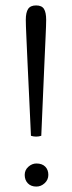

<svg xmlns="http://www.w3.org/2000/svg" viewBox="-20 -675 265 707"><path d="M113 -172Q103 -172 94 -175Q91 -246 87.5 -314.5Q84 -383 81.5 -441.5Q79 -500 77 -542Q75 -584 75 -602Q75 -629 83.5 -642Q92 -655 113 -655Q134 -655 142 -642Q150 -629 150 -602Q150 -584 148 -542Q146 -500 143.5 -441.5Q141 -383 138 -314.5Q135 -246 132 -175Q123 -172 113 -172ZM114 12Q94 12 82.5 0Q71 -12 71 -31Q71 -49 84.5 -61Q98 -73 114 -73Q135 -73 146.5 -61.5Q158 -50 158 -31Q158 -13 144.5 -0.5Q131 12 114 12Z"/></svg>

Font: Petrona Light
Style: Regular
Weight: 300
Designer: Ringo R. Seeber
Foundry: Ringo R. Seeber
Version: Version 2.001; ttfautohint (v1.8.3)